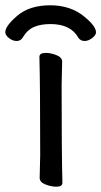

<svg xmlns="http://www.w3.org/2000/svg" viewBox="-61 -690 383 726"><path d="M152 16Q133 16 111 7.5Q89 -1 89 -17L91 -105Q91 -368 88 -475Q88 -490 112 -490Q131 -490 152.5 -481.5Q174 -473 174 -457L172 -368Q172 -105 175 1Q175 16 152 16ZM259 -535Q243 -535 235 -548Q206 -599 130 -599Q93 -599 67.5 -588Q42 -577 25 -548Q17 -535 2 -535Q-13 -535 -27 -546Q-41 -557 -41 -568Q-41 -592 5 -631Q51 -670 129 -670Q206 -670 258 -627Q302 -591 302 -568Q302 -557 287.5 -546Q273 -535 259 -535Z"/></svg>

Font: LXGW WenKai Lite
Style: Bold
Weight: 700
Designer: LXGW / Fontworks Inc.
Foundry: LXGW / Fontworks Inc.
Version: Version 1.330;April 28, 2024